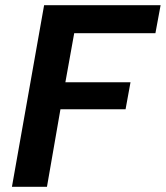

<svg xmlns="http://www.w3.org/2000/svg" viewBox="-20 -720 639 740"><path d="M26 0 150 -700H599L579 -592H266L232 -403H483L464 -299H213L161 0Z"/></svg>

Font: DM Sans 12pt
Style: Bold Italic
Weight: 700
Italic angle: -10°
Version: Version 4.004;gftools[0.9.30]